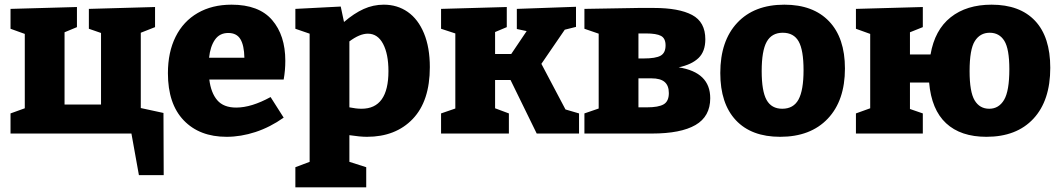

<svg xmlns="http://www.w3.org/2000/svg" viewBox="-20 -571 4533 821"><path d="M679 -88 680 178H574L542 0H25V-86L86 -108V-426L25 -448V-533L309 -541V-455L256 -433V-124H412V-430L360 -448V-533L643 -541V-455L582 -431V-109Z M1193 -231H875Q882 -174 909 -142.5Q936 -111 990 -111Q1055 -111 1137 -156L1193 -68Q1135 -27 1072.5 -6.5Q1010 14 949 14Q833 14 765.5 -56.5Q698 -127 698 -258Q698 -348 731 -414Q764 -480 825.5 -515.5Q887 -551 970 -551Q1087 -551 1143.5 -485.5Q1200 -420 1200 -311Q1200 -270 1193 -231ZM874 -324H1025Q1024 -377 1008 -403.5Q992 -430 956 -430Q919 -430 899 -401Q879 -372 874 -324Z M1818 -284Q1818 -139 1745 -62.5Q1672 14 1549 14Q1520 14 1474 7V121L1546 144V230H1243V144L1304 121V-427L1243 -448V-533L1437 -543L1451 -477Q1494 -514 1535 -532.5Q1576 -551 1621 -551Q1679 -551 1723.5 -520Q1768 -489 1793 -428.5Q1818 -368 1818 -284ZM1641 -267Q1641 -340 1618 -383.5Q1595 -427 1553 -427Q1518 -427 1474 -394V-112Q1503 -106 1526 -106Q1641 -106 1641 -267Z M2295 -298 2398 -103 2456 -86V0H2275L2163 -229H2097V-108L2156 -86V0H1866V-86L1927 -107V-428L1866 -448V-533L2147 -541V-455L2097 -434V-340H2166L2232 -438L2190 -447V-533L2443 -542V-456L2395 -444Z M3017 -151Q3017 -73 2954 -36.5Q2891 0 2768 0H2479V-86L2540 -107V-427L2479 -448V-533L2710 -537H2776Q2883 -537 2939.5 -507Q2996 -477 2996 -403Q2996 -351 2967 -323Q2938 -295 2882 -283Q3017 -262 3017 -151ZM2710 -428V-321H2732Q2784 -321 2805 -333Q2826 -345 2826 -377Q2826 -407 2806.5 -417.5Q2787 -428 2742 -428ZM2746 -112Q2796 -112 2818 -125Q2840 -138 2840 -173Q2840 -205 2822 -220.5Q2804 -236 2766 -236H2710V-112Z M3593 -278Q3593 -141 3519.5 -63.5Q3446 14 3316 14Q3193 14 3126.5 -57Q3060 -128 3060 -259Q3060 -396 3132.5 -473.5Q3205 -551 3334 -551Q3457 -551 3525 -480Q3593 -409 3593 -278ZM3237 -267Q3237 -181 3258 -143.5Q3279 -106 3325 -106Q3373 -106 3394.5 -145.5Q3416 -185 3416 -271Q3416 -357 3395 -394Q3374 -431 3327 -431Q3280 -431 3258.5 -392.5Q3237 -354 3237 -267Z M4471 -281Q4471 -141 4399 -63.5Q4327 14 4198 14Q4088 14 4025.5 -44Q3963 -102 3953 -218H3871V-105L3926 -86V0H3640V-86L3701 -108V-426L3640 -448V-533L3926 -541V-455L3871 -433V-338H3959Q3977 -443 4045 -497Q4113 -551 4220 -551Q4341 -551 4406 -482Q4471 -413 4471 -281ZM4296 -275Q4296 -362 4274.5 -396.5Q4253 -431 4212 -431Q4171 -431 4148.5 -395.5Q4126 -360 4126 -267Q4126 -178 4147.5 -142Q4169 -106 4210 -106Q4251 -106 4273.5 -144Q4296 -182 4296 -275Z"/></svg>

Font: Bitter Pro ExtraBold
Style: Regular
Weight: 800
Designer: Sol Matas, and Bitter project Authors
Foundry: Sol Matas
Version: Version 1.010